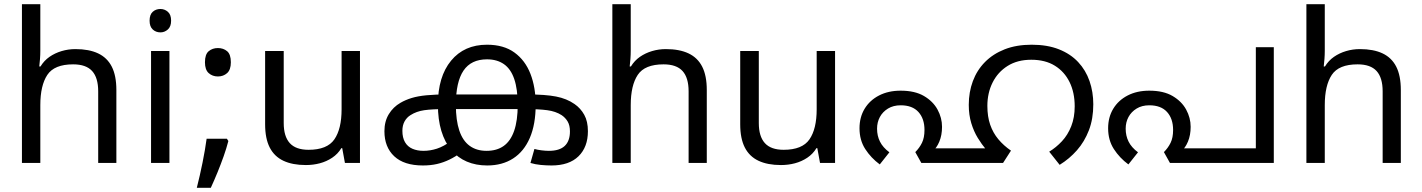

<svg xmlns="http://www.w3.org/2000/svg" viewBox="-20 -780 6806 919"><path d="M173 -537Q173 -518 171.5 -498Q170 -478 168 -462H174Q191 -490 217 -508Q243 -526 275 -535.5Q307 -545 341 -545Q406 -545 449.5 -524.5Q493 -504 515 -461Q537 -418 537 -349V0H450V-343Q450 -408 421 -440Q392 -472 330 -472Q240 -472 206.5 -421.5Q173 -371 173 -277V0H85V-760H173Z M791 -536V0H703V-536ZM748 -737Q768 -737 783.5 -723.5Q799 -710 799 -681Q799 -653 783.5 -639Q768 -625 748 -625Q726 -625 711 -639Q696 -653 696 -681Q696 -710 711 -723.5Q726 -737 748 -737Z M1066 -116 1073 -105Q1064 -70 1050.5 -32Q1037 6 1021.5 44Q1006 82 989 119H922Q937 60 949.5 -2Q962 -64 969 -116ZM1023 -414Q997 -414 979 -430Q961 -446 961 -482Q961 -520 979 -535Q997 -550 1023 -550Q1049 -550 1067 -535Q1085 -520 1085 -482Q1085 -446 1067 -430Q1049 -414 1023 -414Z M1703 -536V0H1631L1618 -71H1614Q1597 -43 1570 -25Q1543 -7 1511 1.5Q1479 10 1444 10Q1380 10 1336.5 -10.5Q1293 -31 1271 -74Q1249 -117 1249 -185V-536H1338V-191Q1338 -127 1367 -95Q1396 -63 1457 -63Q1546 -63 1580.5 -113Q1615 -163 1615 -257V-536Z M2004 12Q1914 12 1867 -32Q1820 -76 1820 -152Q1820 -199 1841 -233.5Q1862 -268 1897 -288Q1921 -302 1950.5 -311Q1980 -320 2021.5 -324Q2063 -328 2121 -328H2504Q2590 -328 2641.5 -318Q2693 -308 2730 -282Q2759 -262 2776.5 -230.5Q2794 -199 2794 -152Q2794 -76 2749 -32Q2704 12 2620 12Q2595 12 2568.5 9.5Q2542 7 2519 0L2538 -67Q2552 -63 2571.5 -60.5Q2591 -58 2607 -58Q2658 -58 2683 -81.5Q2708 -105 2708 -151Q2708 -180 2697 -198.5Q2686 -217 2668 -229Q2640 -247 2599.5 -252.5Q2559 -258 2496 -258H2119Q2048 -258 2010.5 -252.5Q1973 -247 1945 -229Q1927 -218 1916.5 -199Q1906 -180 1906 -154Q1906 -121 1918.5 -99.5Q1931 -78 1954 -68Q1977 -58 2007 -58Q2039 -58 2071.5 -68.5Q2104 -79 2140 -106L2190 -52Q2160 -30 2131 -16Q2102 -2 2071.5 5Q2041 12 2004 12ZM2311 -566Q2391 -566 2442.5 -528.5Q2494 -491 2519 -426.5Q2544 -362 2544 -279Q2544 -185 2516 -120Q2488 -55 2436 -21.5Q2384 12 2312 12Q2258 12 2214.5 -6.5Q2171 -25 2140 -62Q2109 -99 2092.5 -153.5Q2076 -208 2076 -279Q2076 -413 2139 -489.5Q2202 -566 2311 -566ZM2311 -496Q2235 -496 2198.5 -442Q2162 -388 2162 -278Q2162 -204 2178.5 -155Q2195 -106 2228 -82Q2261 -58 2309 -58Q2358 -58 2391 -81.5Q2424 -105 2441 -154Q2458 -203 2458 -278Q2458 -353 2441.5 -401.5Q2425 -450 2392 -473Q2359 -496 2311 -496Z M2999 -537Q2999 -518 2997.5 -498Q2996 -478 2994 -462H3000Q3017 -490 3043 -508Q3069 -526 3101 -535.5Q3133 -545 3167 -545Q3232 -545 3275.5 -524.5Q3319 -504 3341 -461Q3363 -418 3363 -349V0H3276V-343Q3276 -408 3247 -440Q3218 -472 3156 -472Q3066 -472 3032.5 -421.5Q2999 -371 2999 -277V0H2911V-760H2999Z M3977 -536V0H3905L3892 -71H3888Q3871 -43 3844 -25Q3817 -7 3785 1.5Q3753 10 3718 10Q3654 10 3610.5 -10.5Q3567 -31 3545 -74Q3523 -117 3523 -185V-536H3612V-191Q3612 -127 3641 -95Q3670 -63 3731 -63Q3820 -63 3854.5 -113Q3889 -163 3889 -257V-536Z M4291 -346Q4359 -346 4402.5 -320.5Q4446 -295 4467.5 -255.5Q4489 -216 4489 -173Q4489 -133 4476 -102Q4463 -71 4444 -57L4419 -70H4738L4753 0H4390L4361 -52Q4381 -72 4393 -96.5Q4405 -121 4405 -158Q4405 -212 4376 -244Q4347 -276 4291 -276Q4256 -276 4230.5 -260.5Q4205 -245 4191.5 -220Q4178 -195 4178 -164Q4178 -130 4192 -102Q4206 -74 4237 -51L4191 7Q4149 -24 4121.5 -66.5Q4094 -109 4094 -166Q4094 -219 4118.5 -259.5Q4143 -300 4187.5 -323Q4232 -346 4291 -346ZM4918 -566Q4993 -566 5048.5 -544Q5104 -522 5140.5 -483Q5177 -444 5195 -392Q5213 -340 5213 -281Q5213 -211 5192 -156.5Q5171 -102 5135 -61Q5099 -20 5052 9L5002 -54Q5035 -74 5063 -104Q5091 -134 5107.5 -176Q5124 -218 5124 -271Q5124 -337 5099.5 -387Q5075 -437 5029 -465.5Q4983 -494 4916 -494Q4850 -494 4803 -464.5Q4756 -435 4731 -385Q4706 -335 4706 -273Q4706 -222 4719.5 -183Q4733 -144 4758.5 -113.5Q4784 -83 4819 -59L4781 0H4748L4700 -64Q4679 -89 4660 -120Q4641 -151 4629 -190.5Q4617 -230 4617 -278Q4617 -339 4636.5 -391.5Q4656 -444 4694.5 -483Q4733 -522 4789 -544Q4845 -566 4918 -566Z M5481 -346Q5549 -346 5592.5 -320.5Q5636 -295 5657.5 -255.5Q5679 -216 5679 -173Q5679 -133 5666 -102Q5653 -71 5634 -57L5609 -70H5991V-554H6077V0H5580L5551 -52Q5571 -72 5583 -96.5Q5595 -121 5595 -158Q5595 -212 5566 -244Q5537 -276 5481 -276Q5446 -276 5420.5 -260.5Q5395 -245 5381.5 -220Q5368 -195 5368 -164Q5368 -130 5382 -102Q5396 -74 5427 -51L5381 7Q5339 -24 5311.5 -66.5Q5284 -109 5284 -166Q5284 -219 5308.5 -259.5Q5333 -300 5377.5 -323Q5422 -346 5481 -346Z M6321 -537Q6321 -518 6319.5 -498Q6318 -478 6316 -462H6322Q6339 -490 6365 -508Q6391 -526 6423 -535.5Q6455 -545 6489 -545Q6554 -545 6597.5 -524.5Q6641 -504 6663 -461Q6685 -418 6685 -349V0H6598V-343Q6598 -408 6569 -440Q6540 -472 6478 -472Q6388 -472 6354.5 -421.5Q6321 -371 6321 -277V0H6233V-760H6321Z"/></svg>

Font: hexlmalayalam05
Style: Book
Weight: 400
Designer: Jelle Bosma - Monotype Design Team
Foundry: Monotype Imaging Inc.
Version: Version 2.003